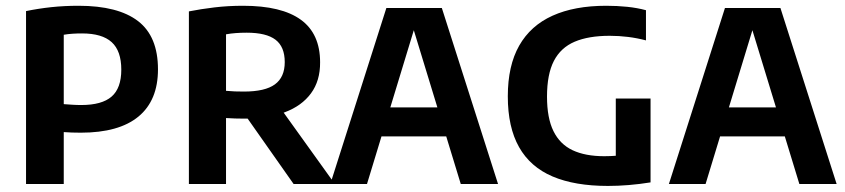

<svg xmlns="http://www.w3.org/2000/svg" viewBox="-20 -622 2856 649"><path d="M68 0V-584.5Q109 -593 153.2 -597.8Q197.5 -602.5 245.5 -602.5Q379 -602.5 446.5 -550.8Q514 -499 514 -387.5Q514 -282.5 448 -228Q382 -173.5 253 -173.5Q237 -173.5 223 -174Q209 -174.5 195.5 -175.5V0ZM254.5 -267Q324.5 -267 357.2 -295.5Q390 -324 390 -386.5Q390 -450 357.5 -479.5Q325 -509 257.5 -509Q240.5 -509 225 -508Q209.5 -507 195.5 -504.5V-270Q210 -269 224.2 -268Q238.5 -267 254.5 -267Z M618.5 0V-583.5Q659 -591.5 705 -597Q751 -602.5 801.5 -602.5Q932 -602.5 997 -555.2Q1062 -508 1062 -411.5Q1062.5 -349 1031.2 -306.5Q1000 -264 942.5 -242.5Q885 -221 806.5 -221Q790.5 -221 774.5 -221.5Q758.5 -222 744 -223V0ZM972.5 0 779.5 -274.5H915L1112 0ZM804.5 -312.5Q876 -312.5 909.2 -336.8Q942.5 -361 942.5 -412Q942.5 -464 911.2 -487.8Q880 -511.5 814 -511.5Q794 -511.5 777.2 -510.2Q760.5 -509 744 -506V-315Q761.5 -313.5 774.2 -313Q787 -312.5 804.5 -312.5Z M1096.5 0 1286 -595H1473.5L1663.5 0H1537.5L1372 -542H1385.5L1220.5 0ZM1218 -161 1244 -259H1515L1541 -161Z M2035 6.5Q1923 6.5 1847.8 -25.5Q1772.5 -57.5 1734.5 -124.8Q1696.5 -192 1696.5 -296.5Q1696.5 -400 1735 -467.8Q1773.5 -535.5 1847.8 -569Q1922 -602.5 2029 -602.5Q2066 -602.5 2100 -599Q2134 -595.5 2163.5 -587.5V-485.5Q2133 -493.5 2102.8 -497.2Q2072.5 -501 2041 -501Q1969.5 -501 1922.5 -481Q1875.5 -461 1852.2 -416Q1829 -371 1829 -295.5Q1829 -223 1850.8 -178.8Q1872.5 -134.5 1915.5 -114.2Q1958.5 -94 2022.5 -94Q2044 -94 2066.5 -95.8Q2089 -97.5 2107 -100.5L2061.5 -62V-289H2179V-5.5Q2142 0.5 2105.5 3.5Q2069 6.5 2035 6.5Z M2241 0 2430.5 -595H2618L2808 0H2682L2516.5 -542H2530L2365 0ZM2362.5 -161 2388.5 -259H2659.5L2685.5 -161Z"/></svg>

Font: Encode Sans SC SemiCondensed SemiBold
Style: Regular
Weight: 600
Width: 4
Designer: Multiple Designers
Foundry: Impallari Type
Version: Version 3.002